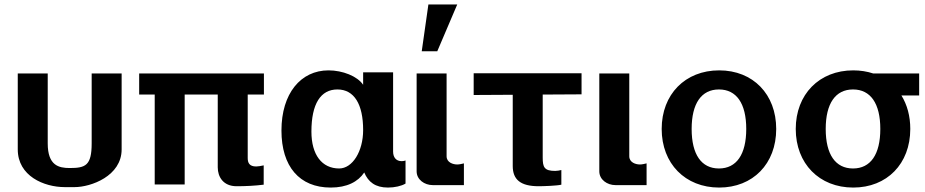

<svg xmlns="http://www.w3.org/2000/svg" viewBox="-20 -831 4169 865"><path d="M60 -158C60 -38 178 12 272 12H316C390 12 528 -38 528 -158V-500H393V-185C393 -85 365 -74 294 -74C245 -74 195 -85 195 -185V-500H60Z M961 -77C961 -34 986 8 1046 8C1086 8 1128 6 1168 1V-86C1154 -83 1143 -81 1134 -81C1103 -81 1096 -98 1096 -119V-405H1169V-500H607V-405H677V0H812V-405H961Z M1500 -428C1576 -428 1616 -361 1616 -245C1616 -149 1568 -72 1508 -72C1430 -72 1383 -134 1383 -238C1383 -364 1425 -428 1500 -428ZM1751 -505H1616V-449C1590 -488 1523 -514 1460 -514C1335 -514 1248 -410 1248 -243C1248 -81 1329 14 1470 14C1543 14 1593 -12 1621 -54C1639 -11 1671 14 1728 14C1758 14 1789 7 1807 -4V-108C1799 -105 1791 -105 1789 -105C1765 -105 1751 -122 1751 -148Z M1857 -59C1857 -22 1892 3 1930 3H2070V-95C2062 -93 2050 -90 2040 -90C2021 -90 1992 -99 1992 -127V-500H1857ZM2040 -811H1910L1880 -600H1950Z M2290 -404V-83C2290 -22 2325 8 2407 8C2426 8 2490 6 2509 1V-65C2500 -63 2491 -61 2481 -61C2432 -61 2425 -78 2425 -121V-405L2600 -406V-501H2114V-403Z M2680 -59C2680 -22 2715 3 2753 3H2893V-95C2885 -93 2873 -90 2863 -90C2844 -90 2815 -99 2815 -127V-500H2680Z M2961 -250C2961 -94 3067 14 3220 14C3372 14 3477 -93 3477 -250C3477 -406 3373 -514 3220 -514C3067 -514 2961 -406 2961 -250ZM3096 -250C3096 -365 3140 -428 3219 -428C3298 -428 3342 -365 3342 -250C3342 -135 3298 -72 3219 -72C3140 -72 3096 -135 3096 -250Z M3700 -250C3700 -365 3744 -428 3823 -428C3902 -428 3946 -365 3946 -250C3946 -135 3902 -72 3823 -72C3744 -72 3700 -135 3700 -250ZM4121 -401V-500H3914C3887 -509 3856 -514 3824 -514C3671 -514 3565 -406 3565 -250C3565 -94 3671 14 3824 14C3976 14 4081 -93 4081 -250C4081 -308 4067 -359 4041 -401Z"/></svg>

Font: Perun
Style: Bold
Weight: 700
Foundry: Copyright (c) Stefan Peev, Context Ltd, 2016
Version: Version 1.089